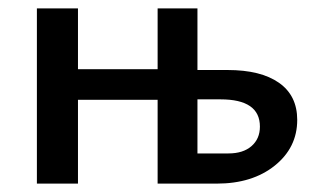

<svg xmlns="http://www.w3.org/2000/svg" viewBox="-20 -438 749 458"><path d="M523 -271Q602 -271 645.5 -240.5Q689 -210 689 -152Q689 -86 635.5 -43Q582 0 497 0H356V-200H166V0H68V-418H166V-273H356V-418H451V-271ZM525 -72Q560 -72 580 -89.5Q600 -107 600 -136Q600 -201 506 -201H451V-72Z"/></svg>

Font: EauTestText Semibold
Style: Regular
Weight: 600
Designer: Christian Thalmann (Catharsis Fonts)
Version: Version 0.001;PS 000.001;hotconv 1.0.88;makeotf.lib2.5.64775